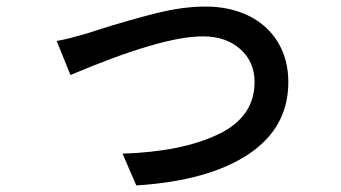

<svg xmlns="http://www.w3.org/2000/svg" viewBox="-20 -535 1040 586"><path d="M252 -435 273 -442Q371 -473 454 -494Q537 -515 607 -515Q681 -515 738.5 -487Q796 -459 828 -406.5Q860 -354 860 -284Q860 -145 738 -64Q616 17 396 31L354 -66Q535 -72 646 -125Q757 -178 757 -285Q757 -346 713.5 -385Q670 -424 599 -424Q473 -424 195 -306L153 -410Q185 -415 252 -435Z"/></svg>

Font: Sinter Medium
Style: Regular
Weight: 500
Foundry: Adobe & rsms
Version: Version 1.000